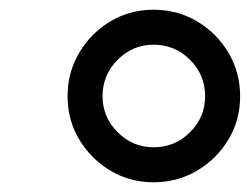

<svg xmlns="http://www.w3.org/2000/svg" viewBox="-20 -770 514 395"><path d="M296 -395Q247 -395 207 -419Q167 -443 143 -483Q119 -523 119 -572Q119 -621 143 -661.5Q167 -702 207 -726Q247 -750 296 -750Q345 -750 385.5 -726Q426 -702 450 -661.5Q474 -621 474 -572Q474 -523 450 -483Q426 -443 385.5 -419Q345 -395 296 -395ZM296 -467Q340 -467 371 -498Q402 -529 402 -572Q402 -616 371 -647Q340 -678 296 -678Q253 -678 222 -647Q191 -616 191 -572Q191 -529 222 -498Q253 -467 296 -467Z"/></svg>

Font: Be Vietnam Pro
Style: Italic
Weight: 400
Italic angle: -12°
Designer: Lam Bao, Tony Le, Vietanh Nguyen
Foundry: Yellow Type Foundry
Version: Version 1.002; ttfautohint (v1.8.3)